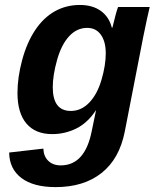

<svg xmlns="http://www.w3.org/2000/svg" viewBox="-20 -557 640 789"><path d="M208.5 211.9Q117.7 211.9 68.1 174.6Q18.6 137.2 17.6 69.8L158.2 53.7Q159.2 85.4 178.5 104Q197.8 122.6 229.5 122.6Q329.1 122.6 356.9 -18.1L374.5 -103H373.5Q339.8 -51.8 293.2 -28.8Q246.6 -5.9 194.3 -5.9Q125.5 -5.9 88.6 -49.3Q51.8 -92.8 51.8 -175.3Q51.8 -238.3 71 -310.1Q90.3 -381.8 124.3 -432.9Q158.2 -483.9 204.8 -510.3Q251.5 -536.6 308.1 -536.6Q360.4 -536.6 394.3 -512.2Q428.2 -487.8 439.5 -443.4H441.9Q458 -511.2 465.3 -528.3H595.2L584 -479L568.8 -406.2L492.7 -16.1Q470.7 95.7 397.5 153.8Q324.2 211.9 208.5 211.9ZM414.6 -337.9Q414.6 -386.2 394.5 -414.3Q374.5 -442.4 338.4 -442.4Q295.9 -442.4 264.2 -408.2Q232.4 -374 214.6 -310.8Q196.8 -247.6 196.8 -198.7Q196.8 -101.1 271 -101.1Q313.5 -101.1 346.4 -135Q379.4 -168.9 397 -228.8Q414.6 -288.6 414.6 -337.9Z"/></svg>

Font: Liberation Mono
Style: Bold Italic
Weight: 700
Italic angle: -12°
Monospace: yes
Designer: Steve Matteson
Foundry: Ascender Corporation
Version: Version 2.1.5